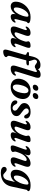

<svg xmlns="http://www.w3.org/2000/svg" viewBox="1819 -2578 1012 4691"><g transform="rotate(90 2325.5 -233.0)"><path d="M455 -146Q445 -107 448.5 -92.2Q452 -77.5 463 -77.5Q471 -77.5 478.8 -82Q486.5 -86.5 498.5 -97.5Q508 -105.5 514 -107.5Q520 -109.5 526 -106.5Q533 -103 533 -93.5Q533 -84 525.5 -69.5Q506 -32.5 468 -10.2Q430 12 388.5 12Q354 12 338 -5.2Q322 -22.5 322 -54Q322 -65.5 323.8 -79.2Q325.5 -93 329.2 -111.5Q333 -130 340 -155Q347 -180 357.5 -214.5L368 -190Q345.5 -126.5 309.2 -81.2Q273 -36 228.5 -12Q184 12 136.5 12Q78 12 46.5 -26.2Q15 -64.5 23.5 -144.5Q28.5 -194 48.8 -241.5Q69 -289 102.5 -331Q136 -373 180.8 -405Q225.5 -437 280 -455Q334.5 -473 396 -473Q448 -473 482 -465.8Q516 -458.5 532.2 -446.2Q548.5 -434 547 -418.5Q545.5 -405.5 538 -399.2Q530.5 -393 522.5 -386.5Q514.5 -380 511 -366.5ZM163.5 -148Q158.5 -101 169.8 -82Q181 -63 201.5 -63Q221 -63 243 -78.8Q265 -94.5 287.2 -123Q309.5 -151.5 329.2 -189.2Q349 -227 364 -271.5Q379 -316 386.5 -364Q391.5 -394 384.8 -407.8Q378 -421.5 360.5 -421.5Q333.5 -421.5 307 -405.8Q280.5 -390 256.5 -362.5Q232.5 -335 212.8 -300Q193 -265 180.2 -226Q167.5 -187 163.5 -148Z M1126.5 -108Q1133.5 -104.5 1133.5 -95Q1133.5 -85.5 1126 -71Q1106 -33.5 1066.5 -10.8Q1027 12 977 12Q944.5 12 926.8 -1.8Q909 -15.5 909 -41.5Q909 -57.5 915.8 -77.5Q922.5 -97.5 933.2 -123Q944 -148.5 957.2 -180.8Q970.5 -213 983.5 -254L990.5 -238.5Q962.5 -167.5 927 -119.5Q891.5 -71.5 853.5 -42.5Q815.5 -13.5 778.2 -0.8Q741 12 709.5 12Q666 12 646.2 -7Q626.5 -26 627 -60.2Q627.5 -94.5 643.5 -140.5L705 -315Q718.5 -353 714.8 -368Q711 -383 698.5 -383Q691.5 -383 683.2 -378.5Q675 -374 663 -363Q653.5 -355 647.5 -353Q641.5 -351 635.5 -353.5Q628.5 -357 628.5 -366.5Q628.5 -376 636 -390.5Q656 -428 694.8 -450.5Q733.5 -473 783.5 -473Q821 -473 839.2 -457.2Q857.5 -441.5 858.5 -412.5Q859.5 -383.5 845 -342.5L782.5 -164.5Q766.5 -120 771.2 -101.2Q776 -82.5 800.5 -82.5Q819 -82.5 841.2 -94.2Q863.5 -106 887.2 -129.5Q911 -153 932.5 -187.8Q954 -222.5 970.5 -268Q981 -296.5 987.2 -315.5Q993.5 -334.5 996.2 -346.8Q999 -359 999 -367.5Q999 -382 994.2 -392.5Q989.5 -403 989.5 -417Q989.5 -442.5 1019 -457.8Q1048.5 -473 1100.5 -473Q1139.5 -473 1147.8 -446.2Q1156 -419.5 1136.5 -367L1057 -146.5Q1043.5 -109 1047.2 -93.8Q1051 -78.5 1063.5 -78.5Q1070.5 -78.5 1078.8 -83Q1087 -87.5 1099 -98.5Q1108.5 -107 1114.5 -109Q1120.5 -111 1126.5 -108Z M1401 -370 1424.5 -433H1542.5Q1560 -433 1569.2 -428Q1578.5 -423 1578.5 -409.5Q1578.5 -399 1570.8 -390Q1563 -381 1549.2 -375.5Q1535.5 -370 1517 -370ZM1252.5 -409Q1252.5 -420 1261 -427Q1269.5 -434 1287 -434H1342L1363 -523.5Q1384.5 -616.5 1434.2 -666Q1484 -715.5 1569.5 -715.5Q1621 -715.5 1646.5 -694Q1672 -672.5 1672 -644Q1672 -613.5 1654.5 -595.2Q1637 -577 1608.5 -577Q1590.5 -577 1575 -585.2Q1559.5 -593.5 1545.8 -604Q1532 -614.5 1518.5 -622.8Q1505 -631 1490.5 -631Q1470.5 -631 1457 -617.8Q1443.5 -604.5 1438.5 -583Q1435.5 -566 1441.2 -545.8Q1447 -525.5 1455.5 -503.5Q1464 -481.5 1469 -459Q1474 -436.5 1468 -415L1352 17Q1348.5 32 1346.5 43.8Q1344.5 55.5 1344.5 64.5Q1344.5 79 1352.5 88Q1360.5 97 1368.2 105.2Q1376 113.5 1376 126Q1376 143.5 1356.8 159.5Q1337.5 175.5 1307.2 185.2Q1277 195 1243.5 195Q1206.5 195 1195.8 169Q1185 143 1199.5 92L1315 -314Q1323.5 -345 1317.2 -359Q1311 -373 1283 -378.5Q1264 -387 1258.2 -394.2Q1252.5 -401.5 1252.5 -409Z M1870 -588 1735.5 -152.5Q1722 -109.5 1726 -94.5Q1730 -79.5 1745 -79.5Q1757 -79.5 1770 -86.2Q1783 -93 1795.5 -107Q1803.5 -114.5 1809 -116.2Q1814.5 -118 1820 -115.5Q1827 -112.5 1828.2 -103.2Q1829.5 -94 1822.5 -79.5Q1811 -53.5 1786.5 -32.8Q1762 -12 1729 0Q1696 12 1658 12Q1619.5 12 1601 -3.5Q1582.5 -19 1581.8 -49Q1581 -79 1594.5 -123.5L1730 -561Q1742 -599 1738.2 -613.8Q1734.5 -628.5 1722.5 -628.5Q1715 -628.5 1706.8 -624.2Q1698.5 -620 1687 -608.5Q1677.5 -600.5 1671.2 -598.8Q1665 -597 1659.5 -599.5Q1652.5 -603 1652.2 -612.5Q1652 -622 1659.5 -636Q1673 -661 1695 -679.8Q1717 -698.5 1745.5 -708.8Q1774 -719 1807 -719Q1844 -719 1862 -703.5Q1880 -688 1881.2 -658.5Q1882.5 -629 1870 -588Z M2199.5 -474Q2269.5 -473 2318 -443.2Q2366.5 -413.5 2387.2 -359.8Q2408 -306 2394.5 -231.5Q2384 -176.5 2358 -131Q2332 -85.5 2293.2 -53.2Q2254.5 -21 2206 -4Q2157.5 13 2102 12Q2033 11 1985 -18.5Q1937 -48 1916.5 -102Q1896 -156 1909 -230Q1919.5 -285.5 1945.5 -331Q1971.5 -376.5 2009.8 -408.8Q2048 -441 2096.2 -458Q2144.5 -475 2199.5 -474ZM2100.5 -40.5Q2118.5 -38.5 2136 -45Q2153.5 -51.5 2169.8 -66.8Q2186 -82 2200 -105.5Q2214 -129 2225.8 -160.5Q2237.5 -192 2246 -231Q2259.5 -292 2257.8 -333.2Q2256 -374.5 2241.5 -396.2Q2227 -418 2201 -421Q2183 -423.5 2166 -416.8Q2149 -410 2133 -394.8Q2117 -379.5 2103 -356.2Q2089 -333 2077.5 -301.5Q2066 -270 2057.5 -230.5Q2044 -170 2045.5 -128.8Q2047 -87.5 2061.2 -65.8Q2075.5 -44 2100.5 -40.5ZM2105 -527Q2073 -527 2058.8 -545.5Q2044.5 -564 2052.5 -594Q2060.5 -625 2084.8 -643.8Q2109 -662.5 2141 -662.5Q2174 -662.5 2188 -643.8Q2202 -625 2194 -594Q2186 -564 2161.8 -545.5Q2137.5 -527 2105 -527ZM2309 -527Q2277 -527 2262.5 -545.5Q2248 -564 2256 -594Q2264.5 -625 2288.5 -643.8Q2312.5 -662.5 2345 -662.5Q2378 -662.5 2392.2 -643.8Q2406.5 -625 2398 -594Q2390 -564 2366 -545.5Q2342 -527 2309 -527Z M2620.5 -34Q2649.5 -34 2667.2 -49.5Q2685 -65 2685 -89Q2685 -104 2678.5 -117.5Q2672 -131 2654 -146.8Q2636 -162.5 2601.5 -185Q2563 -210 2540.5 -230.8Q2518 -251.5 2508.2 -273.5Q2498.5 -295.5 2498.5 -323.5Q2498.5 -364 2524 -398Q2549.5 -432 2597.5 -452.8Q2645.5 -473.5 2714 -473.5Q2767.5 -473.5 2803 -459.5Q2838.5 -445.5 2856.8 -422.2Q2875 -399 2875 -370Q2875.5 -344.5 2864.5 -330.8Q2853.5 -317 2834.5 -317Q2816.5 -317 2803 -328.5Q2789.5 -340 2776.5 -369.5Q2761.5 -399.5 2742.5 -414.8Q2723.5 -430 2697 -430Q2666 -430 2647.5 -413.5Q2629 -397 2629 -370.5Q2629 -355.5 2635.8 -341.2Q2642.5 -327 2660.5 -309.5Q2678.5 -292 2712.5 -268Q2754.5 -239.5 2777.2 -217.5Q2800 -195.5 2808.5 -174.5Q2817 -153.5 2817 -127Q2817 -86.5 2791 -55.2Q2765 -24 2717.8 -6Q2670.5 12 2606.5 12Q2548 12 2509.2 -3.8Q2470.5 -19.5 2451.5 -44.8Q2432.5 -70 2432.5 -99Q2433 -122.5 2443.8 -136.2Q2454.5 -150 2473 -150Q2494 -150 2508.5 -136.8Q2523 -123.5 2536 -95.5Q2554 -61.5 2574.5 -47.8Q2595 -34 2620.5 -34Z M3430 -108Q3437 -104.5 3437 -95Q3437 -85.5 3429.5 -71Q3409.5 -33.5 3370 -10.8Q3330.5 12 3280.5 12Q3248 12 3230.2 -1.8Q3212.5 -15.5 3212.5 -41.5Q3212.5 -57.5 3219.2 -77.5Q3226 -97.5 3236.8 -123Q3247.5 -148.5 3260.8 -180.8Q3274 -213 3287 -254L3294 -238.5Q3266 -167.5 3230.5 -119.5Q3195 -71.5 3157 -42.5Q3119 -13.5 3081.8 -0.8Q3044.5 12 3013 12Q2969.5 12 2949.8 -7Q2930 -26 2930.5 -60.2Q2931 -94.5 2947 -140.5L3008.5 -315Q3022 -353 3018.2 -368Q3014.5 -383 3002 -383Q2995 -383 2986.8 -378.5Q2978.5 -374 2966.5 -363Q2957 -355 2951 -353Q2945 -351 2939 -353.5Q2932 -357 2932 -366.5Q2932 -376 2939.5 -390.5Q2959.5 -428 2998.2 -450.5Q3037 -473 3087 -473Q3124.5 -473 3142.8 -457.2Q3161 -441.5 3162 -412.5Q3163 -383.5 3148.5 -342.5L3086 -164.5Q3070 -120 3074.8 -101.2Q3079.5 -82.5 3104 -82.5Q3122.5 -82.5 3144.8 -94.2Q3167 -106 3190.8 -129.5Q3214.5 -153 3236 -187.8Q3257.5 -222.5 3274 -268Q3284.5 -296.5 3290.8 -315.5Q3297 -334.5 3299.8 -346.8Q3302.5 -359 3302.5 -367.5Q3302.5 -382 3297.8 -392.5Q3293 -403 3293 -417Q3293 -442.5 3322.5 -457.8Q3352 -473 3404 -473Q3443 -473 3451.2 -446.2Q3459.5 -419.5 3440 -367L3360.5 -146.5Q3347 -109 3350.8 -93.8Q3354.5 -78.5 3367 -78.5Q3374 -78.5 3382.2 -83Q3390.5 -87.5 3402.5 -98.5Q3412 -107 3418 -109Q3424 -111 3430 -108Z M3556.5 -353.5Q3549.5 -357 3549.5 -366.5Q3549.5 -376 3557 -390Q3577.5 -427.5 3616.8 -450.2Q3656 -473 3706 -473Q3738.5 -473 3756.5 -459.5Q3774.5 -446 3774.5 -419.5Q3774.5 -404 3767.8 -384Q3761 -364 3750 -338.5Q3739 -313 3725.8 -280.5Q3712.5 -248 3699.5 -207.5L3692.5 -222.5Q3721 -293.5 3756.2 -341.8Q3791.5 -390 3829.5 -419Q3867.5 -448 3904.8 -460.5Q3942 -473 3973.5 -473Q4017.5 -473 4037 -454.2Q4056.5 -435.5 4056.2 -401.2Q4056 -367 4039.5 -320.5L3978.5 -146Q3965 -108.5 3968.8 -93.5Q3972.5 -78.5 3984.5 -78.5Q3992 -78.5 4000 -83Q4008 -87.5 4020 -98.5Q4029.5 -106.5 4035.5 -108.5Q4041.5 -110.5 4047.5 -107.5Q4054.5 -104 4054.5 -94.5Q4054.5 -85 4047.5 -70.5Q4027 -33.5 3988.2 -10.8Q3949.5 12 3900 12Q3862.5 12 3844.2 -3.8Q3826 -19.5 3825 -49Q3824 -78.5 3838.5 -119L3900.5 -297Q3917 -341 3912 -360Q3907 -379 3882.5 -379Q3864.5 -379 3842 -367Q3819.5 -355 3796 -331.8Q3772.5 -308.5 3751 -273.8Q3729.5 -239 3713 -193.5Q3702.5 -165 3696 -146Q3689.5 -127 3686.8 -114.8Q3684 -102.5 3684 -94Q3684 -79.5 3688.8 -69Q3693.5 -58.5 3693.5 -44Q3693.5 -18.5 3664 -3.2Q3634.5 12 3583 12Q3544 12 3535.8 -15Q3527.5 -42 3546.5 -94.5L3626 -315Q3639.5 -352.5 3635.8 -367.5Q3632 -382.5 3620 -382.5Q3612.5 -382.5 3604.2 -378.2Q3596 -374 3584 -362.5Q3574.5 -354.5 3568.5 -352.5Q3562.5 -350.5 3556.5 -353.5Z M4538 -6Q4519.5 78.5 4474 136.5Q4428.5 194.5 4358.8 223.8Q4289 253 4197 253Q4128 253 4092.8 230Q4057.5 207 4057.5 170.5Q4057.5 145.5 4074.5 128Q4091.5 110.5 4120.5 110.5Q4143 110.5 4161.8 123.2Q4180.5 136 4197.2 152.8Q4214 169.5 4231 182Q4248 194.5 4266 194.5Q4292.5 194.5 4316 182.5Q4339.5 170.5 4357.5 143.2Q4375.5 116 4386.5 70.5L4451 -191L4470 -179Q4448.5 -119.5 4413.5 -76.5Q4378.5 -33.5 4335 -10.8Q4291.5 12 4242.5 12Q4204.5 12 4177 -4.5Q4149.5 -21 4136.8 -55Q4124 -89 4129 -141Q4133.5 -191 4153.2 -239.2Q4173 -287.5 4206 -330Q4239 -372.5 4283.8 -404.8Q4328.5 -437 4383.5 -455.2Q4438.5 -473.5 4501.5 -473.5Q4553 -473.5 4586.5 -466.5Q4620 -459.5 4636 -447.5Q4652 -435.5 4650.5 -421Q4649 -407.5 4641.8 -401.2Q4634.5 -395 4626.5 -388.8Q4618.5 -382.5 4616 -369ZM4269.5 -148.5Q4266.5 -116.5 4271.5 -98.2Q4276.5 -80 4286.8 -72.2Q4297 -64.5 4310 -64.5Q4331.5 -64.5 4354.2 -81.5Q4377 -98.5 4399 -128.5Q4421 -158.5 4439.8 -196.5Q4458.5 -234.5 4471.2 -277.2Q4484 -320 4488.5 -362.5Q4492.5 -393 4486 -407.2Q4479.5 -421.5 4462.5 -421.5Q4436.5 -421.5 4410.5 -406Q4384.5 -390.5 4360.5 -363.2Q4336.5 -336 4317 -301Q4297.5 -266 4285 -227Q4272.5 -188 4269.5 -148.5Z"/></g></svg>

Font: Fraunces SemiBold
Style: Italic
Weight: 600
Italic angle: -16°
Version: Version 1.000;[b76b70a41]